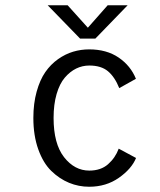

<svg xmlns="http://www.w3.org/2000/svg" viewBox="-20 -700 610 731"><path d="M466 -680 343 -553H285L161.5 -680H237.5L314.5 -594.5L390 -680ZM498 -98.5Q481 -57 432.5 -23Q384 11 319.5 11Q279.5 11 243 -4Q206.5 -19 175.5 -49Q144.5 -79 125.8 -131.2Q107 -183.5 107 -251Q107 -306 119.5 -351Q132 -396 152.5 -425.5Q173 -455 201 -474.8Q229 -494.5 258.5 -503.2Q288 -512 319.5 -512Q386 -512 431.8 -480.8Q477.5 -449.5 497.5 -400L434 -364.5Q417 -407 391 -428.8Q365 -450.5 320 -450.5Q293.5 -450.5 270 -439Q246.5 -427.5 226.8 -404.5Q207 -381.5 195.5 -342Q184 -302.5 184 -251Q184 -152.5 224 -101.5Q264 -50.5 320 -50.5Q364 -50.5 391.5 -74.8Q419 -99 432 -134Z"/></svg>

Font: League Mono Narrow Light
Style: Regular
Weight: 300
Width: 3
Designer: Tyler Finck
Foundry: The League of Moveable Type / Tyler Finck
Version: Version 2.210